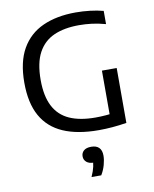

<svg xmlns="http://www.w3.org/2000/svg" viewBox="-91 -671 778 973"><g transform="rotate(-10 298.0 -184.0)"><path d="M379 5.5Q269.5 5.5 196 -26.5Q122.5 -58.5 85.2 -125.2Q48 -192 48 -296.5Q48 -403 86.5 -470.5Q125 -538 196.2 -570.2Q267.5 -602.5 365.5 -602.5Q403 -602.5 439.2 -598.2Q475.5 -594 507.5 -585.5V-517.5Q471 -527.5 437.8 -531.8Q404.5 -536 371 -536Q295.5 -536 242.2 -512.5Q189 -489 160.5 -436.5Q132 -384 132 -296Q132 -213 159 -160.8Q186 -108.5 239.5 -84.5Q293 -60.5 373 -60.5Q400 -60.5 427.8 -62.8Q455.5 -65 478.5 -69L446 -38.5V-289H522V-6.5Q484.5 -0.5 448.5 2.5Q412.5 5.5 379 5.5ZM300.5 233Q313.5 204 318 182.8Q322.5 161.5 322.5 141L334.5 163H326.5Q300.5 163 287.2 151.5Q274 140 274 122Q274 104 287 92.8Q300 81.5 325 81.5Q351.5 81.5 365.2 95.2Q379 109 379 136.5Q379 157.5 371.8 183.8Q364.5 210 350.5 233Z"/></g></svg>

Font: Encode Sans SC
Style: Regular
Weight: 400
Version: Version 3.002